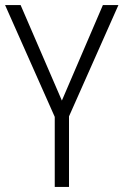

<svg xmlns="http://www.w3.org/2000/svg" viewBox="-20 -734 485 754"><path d="M384 -714H445L251 -277V0H195V-275L0 -714H61L223 -339Z"/></svg>

Font: Noto Sans UI NarrowLight
Style: Regular
Weight: 300
Width: 4
Designer: Monotype Design Team
Foundry: Monotype Imaging Inc.
Version: Version 1.001